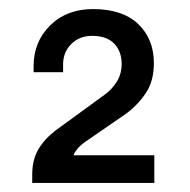

<svg xmlns="http://www.w3.org/2000/svg" viewBox="-20 -825 418 423"><path d="M51 -422V-441Q51 -473 64.5 -496Q78 -519 103 -538L210 -616Q226 -627 237 -644.5Q248 -662 248 -684Q248 -712 231.5 -729Q215 -746 183 -746Q155 -746 137 -728Q119 -710 119 -683Q119 -679 119 -675Q119 -671 119 -666H54Q54 -669 54 -673Q54 -677 54 -679Q54 -733 90.5 -769Q127 -805 185 -805Q250 -805 284.5 -772Q319 -739 319 -686Q319 -646 301 -619.5Q283 -593 257 -574L167 -512Q156 -504 150 -496.5Q144 -489 142 -483H320V-422Z"/></svg>

Font: Chivo Medium Medium
Style: Regular
Weight: 500
Version: Version 2.002